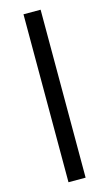

<svg xmlns="http://www.w3.org/2000/svg" viewBox="-136 -843 565 996"><g transform="rotate(-15 146.5 -345.0)"><path d="M193 -796V106H101V-796Z"/></g></svg>

Font: Parkinsans Light
Style: Regular
Weight: 400
Version: Version 1.000